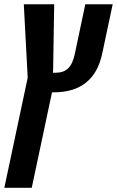

<svg xmlns="http://www.w3.org/2000/svg" viewBox="-40 -650 554 910"><path d="M214.4 -212.4H206.5L110.4 240.2H-19.5L91.3 -281.7L72.8 -629.9H216.8L211.9 -322.8L210.9 -305.2H222.7Q261.2 -305.2 282.7 -325.7Q304.2 -346.2 314.5 -394L364.3 -629.9H494.1L444.3 -395.5Q405.3 -212.4 214.4 -212.4Z"/></svg>

Font: Open Sans Hebrew Condensed
Style: Bold Italic
Weight: 700
Width: 3
Italic angle: -12°
Foundry: Ascender Corporation, Yanek Iontef
Version: Version 2.001;PS 002.001;hotconv 1.0.70;makeotf.lib2.5.58329